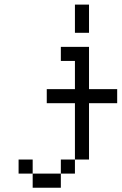

<svg xmlns="http://www.w3.org/2000/svg" viewBox="-20 -708 540 852"><path d="M500 -250V-312.5H375V-500H250V-437.5H312.5Q312.5 -437.5 312.5 -312.5H187.5V-250H312.5Q312.5 -250 312.5 0H250V62.5H125V125H250V62.5H312.5V0H375Q375 0 375 -250ZM125 62.5V0H62.5V62.5ZM312.5 -687.5Q312.5 -687.5 312.5 -562.5H375Q375 -562.5 375 -687.5Z"/></svg>

Font: Unifont
Style: Regular
Weight: 500
Version: Version 13.0.05